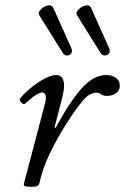

<svg xmlns="http://www.w3.org/2000/svg" viewBox="-20 -704 480 737"><path d="M101 13Q78 13 74 9.5Q70 6 72 0L152 -304Q153 -307 154.5 -314Q156 -321 156 -328Q156 -349 141 -349Q133 -349 117 -339Q101 -329 76 -306Q71 -301 62 -310Q53 -319 57 -325Q69 -342 94.5 -363.5Q120 -385 148 -400.5Q176 -416 196 -416Q226 -416 226 -373Q226 -357 216 -318L189 -214H194Q249 -316 294.5 -366Q340 -416 388 -416Q409 -416 424.5 -405.5Q440 -395 440 -375Q440 -358 426 -347Q412 -336 392 -336Q379 -336 373.5 -339Q368 -342 363.5 -345Q359 -348 350 -348Q324 -348 299 -319Q274 -290 236 -231Q200 -174 172 -116.5Q144 -59 132 -4Q130 6 124 9.5Q118 13 101 13ZM219 -504 131 -645Q126 -653 132 -662Q138 -671 148.5 -677Q159 -683 169 -683.5Q179 -684 184 -675L254 -519Q259 -506 253 -498.5Q247 -491 236.5 -491Q226 -491 219 -504ZM364 -504 276 -645Q271 -653 277 -662Q283 -671 293.5 -677Q304 -683 314 -683.5Q324 -684 329 -675L399 -519Q404 -506 398 -498.5Q392 -491 381.5 -491Q371 -491 364 -504Z"/></svg>

Font: Junicode SmExp
Style: Italic
Weight: 400
Width: 6
Italic angle: -11°
Designer: Peter S. Baker
Version: Version 2.205; ttfautohint (v1.8.4)